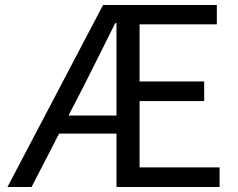

<svg xmlns="http://www.w3.org/2000/svg" viewBox="-20 -753 958 773"><path d="M256 -288 324 -420C364 -500 405 -581 444 -660H449V-288ZM542 -79V-346H802V-425H542V-655H853V-733H395L10 0H107L218 -215H449V0H864V-79Z"/></svg>

Font: Source Han Sans KR Regular
Style: Regular
Weight: 400
Designer: Ryoko NISHIZUKA (kana & ideographs); Paul D. Hunt (Latin, Greek & Cyrillic); Wenlong ZHANG (bopomofo); Sandoll Communica
Foundry: Adobe Systems Incorporated
Version: Version 1.004;PS 1.004;hotconv 1.0.82;makeotf.lib2.5.63406